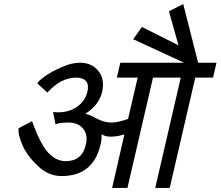

<svg xmlns="http://www.w3.org/2000/svg" viewBox="-20 -920 1080 940"><path d="M371 -613Q430 -613 462 -572Q494 -532 480 -470Q465 -406 398 -363Q418 -359 455 -339Q490 -320 526 -320Q558 -320 607 -338L654 -540H552L569 -613H881L632 -728L675 -788L854 -698L807 -865L877 -900L950 -613H1040L1023 -540H936L811 0H740L865 -540H729L604 0H529L589 -262Q588 -262 566 -256Q547 -251 522 -251Q494 -251 477 -263Q479 -239 472 -211Q436 -58 281 -58Q219 -58 168 -105Q115 -154 91 -207Q67 -262 71 -292L137 -327Q146 -301 162 -263Q174 -235 193 -203Q214 -169 242 -150Q270 -131 301 -131Q382 -131 400 -211Q412 -259 387 -290Q363 -320 314 -320Q270 -320 252 -311L240 -371Q260 -371 263 -370Q318 -370 357 -397Q396 -424 408 -471Q423 -539 353 -540Q278 -540 212 -467L163 -511Q166 -522 198 -545Q231 -569 281 -591Q331 -613 371 -613Z"/></svg>

Font: Miedinger
Style: Italic
Weight: 400
Italic angle: -13°
Version: Version 001.000